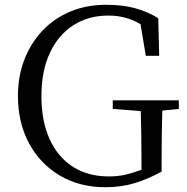

<svg xmlns="http://www.w3.org/2000/svg" viewBox="-20 -766 782 802"><path d="M727 -347V-311L658 -304Q655 -205 655 -98V-49Q598 -18 542.5 -1Q487 16 420 16Q312 16 229.5 -33Q147 -82 101 -168Q55 -254 55 -365Q55 -448 82 -517.5Q109 -587 158 -638.5Q207 -690 274.5 -718Q342 -746 423 -746Q492 -746 543.5 -732Q595 -718 641 -690L645 -533H589L567 -665Q507 -701 432 -701Q350 -701 287 -661Q224 -621 188.5 -545.5Q153 -470 153 -364Q153 -260 187.5 -184.5Q222 -109 285 -69Q348 -29 435 -29Q472 -29 504.5 -36.5Q537 -44 571 -57V-99Q571 -200 568 -302L451 -311V-347Z"/></svg>

Font: Shippori Mincho TTF
Style: Regular
Weight: 400
Version: Version 2.100